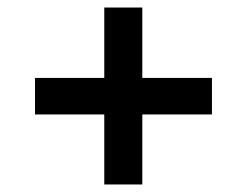

<svg xmlns="http://www.w3.org/2000/svg" viewBox="-20 -598 656 510"><path d="M358 -108H257V-294H73V-391H257V-578H358V-391H543V-294H358Z"/></svg>

Font: Overpass Mono Light
Style: Bold
Weight: 600
Monospace: yes
Designer: Delve Withrington, Dave Bailey
Foundry: Delve Fonts
Version: Version 1.000;DELV;Overpass